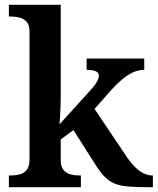

<svg xmlns="http://www.w3.org/2000/svg" viewBox="-20 -780 657 800"><path d="M17 0V-49H28Q45 -49 62.5 -53.5Q80 -58 91.5 -72.5Q103 -87 103 -116V-648Q103 -675 91.5 -688.5Q80 -702 62.5 -706.5Q45 -711 28 -711H17V-760H233V-374Q233 -356 232 -329.5Q231 -303 229.5 -282.5Q228 -262 228 -262L354 -401Q377 -426 384.5 -440.5Q392 -455 392 -465Q392 -489 341 -489V-536H581V-489Q547 -489 513 -467Q479 -445 440 -401L374 -326L507 -128Q560 -49 614 -49H617V0H603Q553 0 518.5 -2.5Q484 -5 460.5 -14Q437 -23 418 -41.5Q399 -60 379 -92L286 -238L233 -199V-115Q233 -86 244.5 -72Q256 -58 273.5 -53.5Q291 -49 308 -49H317V0Z"/></svg>

Font: Noto Serif NP Hmong SemiBold
Style: Regular
Weight: 600
Designer: Dalton Maag Ltd
Foundry: Dalton Maag Ltd
Version: Version 1.001; ttfautohint (v1.8.4.7-5d5b)